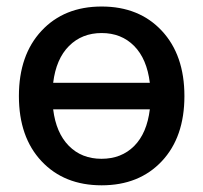

<svg xmlns="http://www.w3.org/2000/svg" viewBox="-20 -550 613 580"><path d="M105.5 -63Q37.1 -135.7 37.1 -259.8Q37.1 -383.8 105.5 -457Q173.8 -530.3 287.1 -530.3Q400.4 -530.3 468.8 -457Q537.1 -383.8 537.1 -259.8Q537.1 -135.7 468.8 -63Q400.4 9.8 287.1 9.8Q173.8 9.8 105.5 -63ZM140.6 -219.7Q149.4 -148.4 188 -109.4Q226.6 -70.3 286.6 -70.3Q346.7 -70.3 385.3 -108.9Q423.8 -147.5 432.6 -219.7ZM140.6 -299.8H432.6Q423.8 -372.1 385.3 -411.1Q346.7 -450.2 287.1 -450.2Q227.5 -450.2 188.5 -411.1Q149.4 -372.1 140.6 -299.8Z"/></svg>

Font: GenEi M Gothic v2 Medium
Style: Regular
Weight: 500
Version: Version 2.0